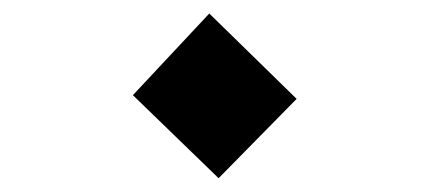

<svg xmlns="http://www.w3.org/2000/svg" viewBox="-20 -381 626 280"><path d="M298.8 -121.1 412.6 -236.8 285.2 -361.3 173.8 -242.2Z"/></svg>

Font: Cascadia Code PL SemiBold
Style: Regular
Weight: 600
Monospace: yes
Designer: Aaron Bell
Foundry: Saja Typeworks
Version: Version 2404.023